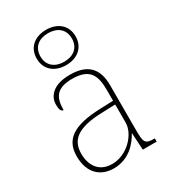

<svg xmlns="http://www.w3.org/2000/svg" viewBox="-199 -915 914 1027"><g transform="rotate(-30 258.5 -402.0)"><path d="M252 -596C319 -596 372 -634 372 -705C372 -776 319 -814 252 -814C185 -814 132 -776 132 -705C132 -634 185 -596 252 -596ZM252 -617C196 -617 155 -647 155 -705C155 -763 196 -793 252 -793C308 -793 349 -763 349 -705C349 -647 308 -617 252 -617ZM197 10C295 10 349 -61 372 -104H374L380 0H466V-20H459C405 -20 401 -35 401 -110V-386C401 -481 359 -542 242 -542C127 -542 98 -482 98 -441C98 -409 105 -395 119 -395C119 -471 143 -517 242 -517C355 -517 373 -456 373 -371V-306L290 -303C129 -297 56 -251 56 -146C56 -39 118 10 197 10ZM201 -15C117 -15 84 -77 84 -145C84 -225 131 -275 287 -280L373 -283V-170C373 -104 298 -15 201 -15Z"/></g></svg>

Font: Noto Serif Malayalam Thin
Style: Regular
Weight: 100
Designer: Indian type Foundry, Jelle Bosma, Monotype Design Team
Foundry: Monotype Imaging Inc.
Version: Version 2.104